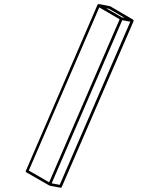

<svg xmlns="http://www.w3.org/2000/svg" viewBox="-20 -844 772 931"><path d="M273.9 66.4 220.2 56.2 107.9 -8.3Q104.5 -10.7 104.5 -13.7L452.6 -820.3Q453.1 -820.3 453.4 -820.8Q453.6 -821.3 453.9 -821.8Q454.1 -822.3 454.6 -822.8L456.5 -823.7L460 -824.2L486.8 -819.3Q513.7 -814 514.6 -813.5L625 -749L625.5 -748.5Q626.5 -748 627 -747.1V-746.6H627.4L627.9 -743.7L627.4 -740.7L279.8 62Q277.8 66.4 273.9 66.4ZM584.5 -757.3 508.8 -801.3 495.1 -803.7 570.8 -759.8ZM218.3 40 560.1 -750.5 461.4 -808.1 119.6 -17.1ZM269.5 52.2 611.8 -738.8 572.8 -746.1 230.5 44.9Z"/></svg>

Font: 3D Isometric
Style: Regular
Weight: 400
Designer: GGBotNet
Version: 1.10